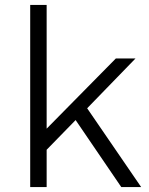

<svg xmlns="http://www.w3.org/2000/svg" viewBox="-20 -762 607 782"><path d="M474 0 288 -273 170 -152V0H103V-742H170V-238L452 -524H532L335 -321L555 0Z"/></svg>

Font: Gontserrat Light
Style: Regular
Weight: 300
Designer: Julieta Ulanovsky
Foundry: Julieta Ulanovsky
Version: Version 6.001